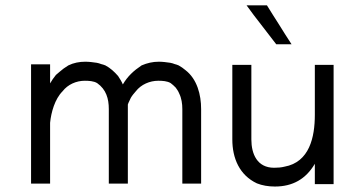

<svg xmlns="http://www.w3.org/2000/svg" viewBox="-20 -680 1272 709"><path d="M653.3 -2H722.7V-277.3C722.7 -330.1 708 -387.7 665 -420.9C657.2 -427.7 648.4 -433.6 639.6 -438.5C634.8 -440.4 629.9 -442.4 625 -443.4C620.1 -445.3 614.3 -447.3 608.4 -448.2C593.8 -450.2 581.1 -452.1 566.4 -452.1C543.9 -452.1 523.4 -447.3 502.9 -438.5C473.6 -418.9 451.2 -398.4 433.6 -368.2C431.6 -373 428.7 -378.9 425.8 -383.8L416 -399.4C402.3 -415 387.7 -428.7 369.1 -438.5C364.3 -440.4 358.4 -442.4 353.5 -443.4C348.6 -445.3 342.8 -447.3 336.9 -448.2C322.3 -450.2 309.6 -452.1 294.9 -452.1C273.4 -452.1 252 -448.2 232.4 -438.5L214.8 -426.8C210 -422.9 205.1 -418.9 200.2 -415L186.5 -403.3L174.8 -387.7L165 -372.1V-442.4H94.7V-2H165V-226.6C168.9 -265.6 182.6 -314.5 210.9 -342.8C230.5 -368.2 261.7 -381.8 293 -381.8C307.6 -381.8 326.2 -380.9 338.9 -373C372.1 -349.6 381.8 -315.4 381.8 -277.3V-2H452.1V-293.9C453.1 -297.9 455.1 -301.8 457 -305.7C459 -309.6 460.9 -313.5 462.9 -318.4C467.8 -327.1 474.6 -335 481.4 -342.8C501 -368.2 533.2 -381.8 564.5 -381.8C579.1 -381.8 597.7 -380.9 610.4 -373C617.2 -368.2 623 -362.3 628.9 -356.4C633.8 -349.6 638.7 -342.8 641.6 -335C650.4 -317.4 653.3 -296.9 653.3 -277.3Z M1056.6 -516.6C1041 -541 1025.4 -564.5 1010.7 -588.9C996.1 -612.3 980.5 -635.7 965.8 -660.2H890.6C908.2 -635.7 925.8 -612.3 944.3 -588.9C962.9 -564.5 981.4 -541 1000 -516.6ZM1142.6 -75.2V0H1211.9V-440.4H1142.6V-255.9C1142.6 -173.8 1123 -81.1 1030.3 -64.5C1018.6 -61.5 1005.9 -60.5 992.2 -60.5C929.7 -60.5 908.2 -111.3 908.2 -165V-440.4H837.9V-165C837.9 -95.7 864.3 -33.2 928.7 -2.9C948.2 4.9 970.7 8.8 995.1 8.8C1060.5 8.8 1109.4 -18.6 1142.6 -75.2Z"/></svg>

Font: My Font
Style: Regular
Weight: 400
Designer: Alfredo Marco Pradil
Version: Version 0.001